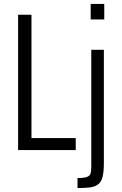

<svg xmlns="http://www.w3.org/2000/svg" viewBox="-20 -763 619 976"><path d="M72 0V-688H140V-61H365V0ZM441 -664V-743H510V-664ZM374 193V142Q407 142 422 136.5Q437 131 440.5 118.5Q444 106 444 86V-510H508V66Q508 110 501.5 135.5Q495 161 479.5 173.5Q464 186 438.5 189.5Q413 193 374 193Z"/></svg>

Font: Saira Condensed
Style: Regular
Weight: 400
Width: 3
Designer: Hector Gatti with collaboration of the Omnibus-Type team
Foundry: Omnibus-Type
Version: Version 1.101